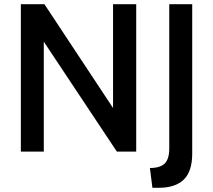

<svg xmlns="http://www.w3.org/2000/svg" viewBox="-20 -720 1011 912"><path d="M79 -700H191L517 -207V-700H627V0H535L188 -522V0H79ZM692 78Q741 78 762.5 56.5Q784 35 784 -15V-700H893V10Q893 94 853 133Q813 172 734 172H704Z"/></svg>

Font: Cabin Medium
Style: Regular
Weight: 500
Designer: Pablo Impallari
Foundry: Pablo Impallari. http://www.impallari.com Igino Marini. http://www.ikern.com
Version: Version 2.001